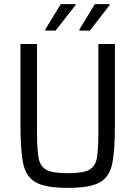

<svg xmlns="http://www.w3.org/2000/svg" viewBox="-20 -901 656 929"><path d="M79 0ZM536 -688V-300Q536 -166 522 -104.5Q508 -43 461 -17.5Q414 8 308 8Q203 8 155.5 -17.5Q108 -43 93.5 -104.5Q79 -166 79 -300V-688H159V-265Q159 -172 167.5 -133Q176 -94 206 -78.5Q236 -63 308 -63Q380 -63 410 -78.5Q440 -94 448 -133Q456 -172 456 -265V-688ZM199 -753V-758L274 -881H346V-877L249 -753ZM364 -753V-758L439 -881H511V-877L415 -753Z"/></svg>

Font: Assailand
Style: Regular
Weight: 400
Designer: Hector Gatti with collaboration of the Omnibus-Type team
Foundry: Omnibus-Type
Version: Version 0.072;October 19, 2019;FontCreator 12.0.0.2547 64-bi